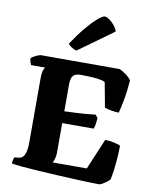

<svg xmlns="http://www.w3.org/2000/svg" viewBox="-105 -1077 921 1155"><g transform="rotate(10 356.0 -500.0)"><path d="M582 0Q566 0 526.5 -1Q487 -2 434 -4.5Q381 -7 323 -10Q265 -13 209.5 -16.5Q154 -20 110.5 -24Q67 -28 43 -32Q43 -44 46 -55.5Q49 -67 51 -71L80 -74Q95 -76 104.5 -87.5Q114 -99 119 -119.5Q124 -140 124 -169V-561Q124 -594 128 -609.5Q132 -625 136.5 -630Q141 -635 140 -635H54Q51 -640 47.5 -651Q44 -662 43 -675Q49 -681 61 -688Q73 -695 85.5 -699.5Q98 -704 103 -704H583Q601 -696 622.5 -680.5Q644 -665 656 -648Q651 -580 641 -527Q631 -474 623 -445Q602 -445 577.5 -449.5Q553 -454 536 -460L508 -611Q502 -616 484 -620Q466 -624 435 -626.5Q404 -629 358 -629Q334 -629 321 -620.5Q308 -612 303.5 -596.5Q299 -581 299 -561V-396Q338 -398 367.5 -399Q397 -400 425.5 -402.5Q454 -405 488 -409L503 -390Q501 -366 498.5 -351.5Q496 -337 491 -324H299V-144Q299 -122 293.5 -104.5Q288 -87 283 -81H492L571 -269Q600 -269 627.5 -262.5Q655 -256 665 -251Q665 -213 662 -174Q659 -135 654.5 -100.5Q650 -66 645 -42Q641 -35 627.5 -25Q614 -15 601 -7.5Q588 0 582 0ZM307 -768Q291 -772 276.5 -782Q262 -792 255 -801Q294 -860 331 -904.5Q368 -949 397.5 -974.5Q427 -1000 441 -1000Q452 -1000 468 -989Q484 -978 499 -960Q514 -942 520 -922Z"/></g></svg>

Font: Texturina Medium 12pt Black
Style: Regular
Weight: 900
Version: Version 1.002